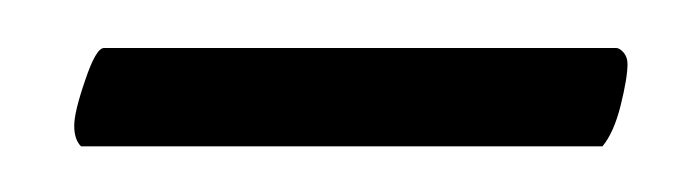

<svg xmlns="http://www.w3.org/2000/svg" viewBox="-20 -541 295 82"><path d="M237.3 -478.5H14.6Q11.7 -481.4 11.7 -487.3Q11.7 -493.2 16.4 -506.8Q21 -520.5 24.4 -520.5H243.2Q244.6 -520.5 246.3 -518.6Q248 -516.6 248 -513.7Q248 -507.8 245.1 -496.1Q242.2 -484.4 237.3 -478.5Z"/></svg>

Font: Amiri
Style: Bold Slanted
Weight: 700
Italic angle: 9°
Designer: Khaled Hosny
Version: Version 000.107